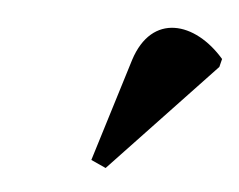

<svg xmlns="http://www.w3.org/2000/svg" viewBox="-30 -851 353 283"><g transform="rotate(5 146.0 -709.5)"><path d="M135 -602 289 -765 292 -777C248 -828 183 -836 160 -764L113 -612Z"/></g></svg>

Font: Noto Serif Display ExtraBold
Style: Italic
Weight: 800
Italic angle: -12°
Designer: Monotype Design Team
Foundry: Monotype Imaging Inc.
Version: Version 2.009